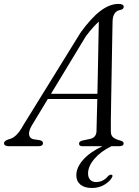

<svg xmlns="http://www.w3.org/2000/svg" viewBox="-48 -728 690 956"><path d="M110 -102.5Q93.5 -74 97 -56Q100.5 -38 119.5 -34.5L150.5 -30Q166 -26.5 166 -15Q166 0 143.5 0H-3Q-28 0 -28 -15Q-28 -27 -3 -35Q34 -42 67 -103L353 -565.5Q406.5 -639.5 452.5 -674Q498.5 -708.5 542 -708.5Q568 -708.5 568 -694Q568 -682 551 -678.5Q513.5 -672 512.5 -620.5Q512 -599 511.2 -556.2Q510.5 -513.5 509.5 -458.5Q508.5 -403.5 507.5 -344.8Q506.5 -286 505.5 -231.5Q504.5 -177 504 -135Q503.5 -93 504 -72.5Q504 -53.5 515.5 -44Q527 -34.5 553 -27.5Q567.5 -24 567.5 -14Q567.5 0 545.5 0H507Q454 25.5 422.2 62.8Q390.5 100 390.5 135.5Q390.5 156.5 401.5 167.5Q412.5 178.5 430 178.5Q466 178.5 490.5 148.5Q499.5 140.5 506.5 142Q510 142 511.8 145.5Q513.5 149 509.5 155.5Q499.5 175 472.2 191.5Q445 208 410 208Q372.5 208 352.2 191Q332 174 332 144.5Q332 106 365.8 67.8Q399.5 29.5 462 0H362.5Q345.5 0 345.5 -13Q345.5 -23 361 -28L401.5 -36.5Q431 -43.5 432.5 -74.5Q433 -96 434 -138.5Q435 -181 436.5 -235H190ZM379.5 -547.5 206 -261H437Q438.5 -326 439.8 -395Q441 -464 442.2 -523.8Q443.5 -583.5 444 -620.5Q432 -609.5 415.8 -591.8Q399.5 -574 379.5 -547.5Z"/></svg>

Font: Fraunces 9pt Light
Style: Italic
Weight: 300
Italic angle: -16°
Version: Version 1.000;[0bf87f6ff]